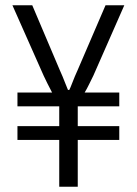

<svg xmlns="http://www.w3.org/2000/svg" viewBox="-20 -706 518 726"><path d="M204 0V-177H46V-229H204V-304H46V-356H177Q169 -371 159 -391Q149 -411 145 -420L27 -686H102L206 -441Q211 -431 216.5 -417Q222 -403 227.5 -389.5Q233 -376 237 -366H242Q247 -376 252 -389.5Q257 -403 263 -417Q269 -431 274 -442L379 -686H450L333 -420Q325 -404 316.5 -386.5Q308 -369 300 -356H431V-304H274V-229H431V-177H274V0Z"/></svg>

Font: Archivo ExtraCondensed Light
Style: Regular
Weight: 300
Width: 2
Designer: Hector Gatti
Foundry: Omnibus-Type
Version: Version 2.001